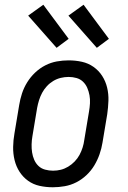

<svg xmlns="http://www.w3.org/2000/svg" viewBox="-20 -783 540 811"><path d="M203 8Q174 8 147 2Q120 -4 98.5 -19.5Q77 -35 62.5 -57.5Q48 -80 41.5 -107Q35 -134 35.5 -162.5Q36 -191 41 -219L61 -339Q65 -364 73 -388.5Q81 -413 95 -435.5Q109 -458 128.5 -476.5Q148 -495 171.5 -507Q195 -519 220 -523.5Q245 -528 270 -528Q299 -528 326 -522Q353 -516 375 -500.5Q397 -485 411.5 -462.5Q426 -440 432.5 -413Q439 -386 438 -357.5Q437 -329 433 -301L413 -181Q409 -156 400.5 -131.5Q392 -107 378.5 -84.5Q365 -62 345.5 -43.5Q326 -25 302.5 -13Q279 -1 253.5 3.5Q228 8 203 8ZM204 -62Q221 -62 237 -66Q253 -70 268 -79Q283 -88 295.5 -101Q308 -114 316 -129Q324 -144 329 -160Q334 -176 336 -192L356 -312Q359 -329 360 -346.5Q361 -364 358 -380.5Q355 -397 348.5 -412Q342 -427 330.5 -438Q319 -449 303 -453.5Q287 -458 270 -458Q253 -458 236.5 -454Q220 -450 205 -441Q190 -432 178 -419Q166 -406 158 -391Q150 -376 145 -360Q140 -344 137 -328L117 -208Q114 -191 113.5 -173.5Q113 -156 115.5 -139.5Q118 -123 124.5 -108Q131 -93 142.5 -82Q154 -71 170.5 -66.5Q187 -62 204 -62ZM389 -581 269 -717 333 -763 440 -619ZM219 -581 99 -717 163 -763 270 -619Z"/></svg>

Font: Iosevka Curly Slab
Style: Italic
Weight: 400
Italic angle: -9°
Monospace: yes
Designer: Belleve Invis
Foundry: Belleve Invis
Version: Version 22.1.2; ttfautohint (v1.8.4)